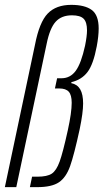

<svg xmlns="http://www.w3.org/2000/svg" viewBox="-24 -770 426 790"><path d="M269 -750Q325 -750 353.5 -729Q382 -708 382 -653Q382 -621 374 -579Q360 -505 336 -473.5Q312 -442 270 -432L269 -428Q294 -423 306 -402.5Q318 -382 318 -344Q318 -307 304 -239Q281 -133 264.5 -86.5Q248 -40 218.5 -20Q189 0 129 0H99L108 -43H130Q170 -43 189 -55.5Q208 -68 221.5 -105.5Q235 -143 255 -234Q271 -307 271 -347Q271 -379 259 -392.5Q247 -406 220 -406H202L211 -448H229Q265 -448 287.5 -478.5Q310 -509 326 -582Q334 -622 334 -645Q334 -679 320 -693Q306 -707 272 -707Q229 -707 205 -680.5Q181 -654 168 -590L43 0H-4L120 -586Q138 -679 172.5 -714.5Q207 -750 269 -750Z"/></svg>

Font: Saira Ultra Condensed Light
Style: Italic
Weight: 300
Width: 1
Italic angle: -12°
Designer: Hector Gatti with collaboration of the Omnibus-Type team
Foundry: Omnibus-Type
Version: Version 1.001; ttfautohint (v1.8)